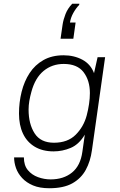

<svg xmlns="http://www.w3.org/2000/svg" viewBox="-20 -815 640 1021"><path d="M242 186Q191 186 155.5 171Q120 156 97.5 131.5Q75 107 65 78.5Q55 50 55 22H107Q107 64 128 89.5Q149 115 182 127Q215 139 249 139Q318 139 363 102.5Q408 66 418 -8L431 -99Q400 -47 356 -28.5Q312 -10 265 -10Q206 -10 164.5 -35Q123 -60 102 -105Q81 -150 81 -211Q81 -271 95 -327Q109 -383 137.5 -426.5Q166 -470 211 -495.5Q256 -521 318 -521Q374 -521 418 -497.5Q462 -474 480 -426L499 -511H539L469 -17Q461 43 436 88.5Q411 134 364.5 160Q318 186 242 186ZM267 -56Q340 -56 382.5 -98.5Q425 -141 441 -201Q449 -231 453.5 -262Q458 -293 458 -320Q458 -387 424.5 -431Q391 -475 319 -475Q257 -475 212 -438Q167 -401 147 -327Q140 -302 136 -278.5Q132 -255 132 -232Q132 -156 164 -106Q196 -56 267 -56ZM402 -795 401 -789Q383 -770 369.5 -745.5Q356 -721 352 -695H382L370 -609H302L313 -685Q317 -711 328.5 -740.5Q340 -770 364 -795Z"/></svg>

Font: Chivo Mono Medium Thin
Style: Italic
Weight: 250
Italic angle: -8.05°
Monospace: yes
Version: Version 1.008